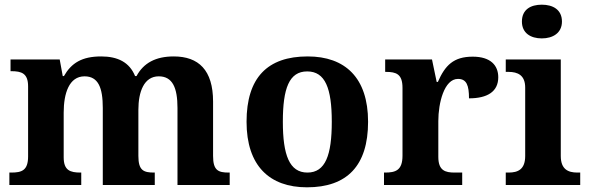

<svg xmlns="http://www.w3.org/2000/svg" viewBox="-20 -790 2515 820"><path d="M20 0H327V-53H324C280 -53 252 -62 252 -118V-309C252 -391 275 -464 341 -464C400 -464 419 -415 419 -329V0H641V-53H638C593 -53 571 -62 571 -124V-321C571 -398 595 -464 658 -464C717 -464 738 -415 738 -329V0H961V-53H957C912 -53 890 -62 890 -124V-356C890 -491 828 -549 722 -549C645 -549 593 -521 563 -465H557C533 -524 483 -549 412 -549C330 -549 285 -521 253 -465H248L235 -536H25V-486H28C72 -486 100 -477 100 -421V-122C100 -62 73 -53 28 -53H20Z M1291 10C1462 10 1552 -82 1552 -270C1552 -458 1454 -549 1294 -549C1122 -549 1033 -458 1033 -270C1033 -82 1131 10 1291 10ZM1293 -53C1216 -53 1188 -128 1188 -270C1188 -413 1215 -485 1292 -485C1369 -485 1397 -413 1397 -270C1397 -128 1370 -53 1293 -53Z M1620 0H1954V-53H1922C1882 -53 1852 -61 1852 -120V-273C1852 -350 1877 -453 1936 -453C1973 -453 1983 -425 1983 -370C2062 -370 2108 -399 2108 -460C2108 -511 2075 -548 1999 -548C1917 -548 1881 -511 1850 -440H1845L1825 -536H1625V-483H1628C1672 -483 1699 -474 1699 -415V-125C1699 -62 1669 -53 1624 -53H1620Z M2294 -626C2341 -626 2380 -649 2380 -698C2380 -749 2341 -770 2294 -770C2246 -770 2209 -749 2209 -698C2209 -649 2246 -626 2294 -626ZM2140 0H2458V-53H2446C2406 -53 2375 -67 2375 -124V-536H2140V-483H2152C2191 -483 2223 -469 2223 -416V-124C2223 -67 2193 -53 2152 -53H2140Z"/></svg>

Font: Noto Serif Malayalam
Style: Bold
Weight: 700
Designer: Indian type Foundry, Jelle Bosma, Monotype Design Team
Foundry: Monotype Imaging Inc.
Version: Version 2.104